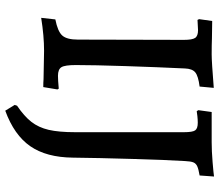

<svg xmlns="http://www.w3.org/2000/svg" viewBox="-72 -616 836 732"><g transform="rotate(90 346.0 -250.0)"><path d="M54 -43Q100 -52 115.5 -69.5Q131 -87 131 -129L132 -533Q132 -565 124.5 -576Q117 -587 95 -587L56 -585L53 -591L60 -641L127 -640Q149 -639 188 -639Q215 -639 315 -647L310 -593Q270 -588 256 -576.5Q242 -565 241 -537Q236 -433 232 -310.5Q228 -188 228 -121Q228 -80 236 -66.5Q244 -53 269 -53Q285 -53 318 -56L321 -51L312 3Q293 3 282 2L174 0Q117 0 48 11ZM380 112 383 103Q423 76 444.5 48.5Q466 21 475 -17.5Q484 -56 484 -119V-533Q484 -566 477 -576Q470 -586 448 -586Q436 -586 422.5 -584.5Q409 -583 404 -582L400 -588L407 -639H522Q556 -639 598 -642.5Q640 -646 653 -648L649 -593Q625 -589 614 -584Q603 -579 599 -569Q595 -559 594 -537Q590 -472 586 -337.5Q582 -203 581 -110Q580 -9 537.5 52.5Q495 114 402 148Z"/></g></svg>

Font: Alegreya Medium
Style: Regular
Weight: 500
Designer: Juan Pablo del Peral
Foundry: Huerta Tipografica
Version: Version 2.007; ttfautohint (v1.6)